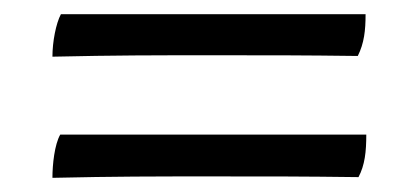

<svg xmlns="http://www.w3.org/2000/svg" viewBox="-20 -390 590 271"><path d="M54 -310C144 -312 196 -312 282 -312C368 -312 406 -312 485 -311C494 -329 496 -347 496 -370H66C59 -357 54 -331 54 -310ZM54 -139C143 -141 196 -141 282 -141C368 -141 407 -141 486 -140C495 -157 497 -176 497 -200H65C57 -186 54 -158 54 -139Z"/></svg>

Font: Vollkorn Semibold
Style: Regular
Weight: 600
Designer: Friedrich Althausen
Foundry: Friedrich Althausen
Version: Version 4.015;PS 004.015;hotconv 1.0.88;makeotf.lib2.5.64775